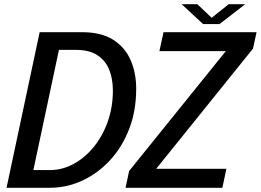

<svg xmlns="http://www.w3.org/2000/svg" viewBox="-20 -890 1236 910"><path d="M11 0 168 -737.5H368Q459.5 -737.5 516 -701.8Q572.5 -666 599 -605.2Q625.5 -544.5 625.5 -469.5Q625.5 -364.5 592 -278.2Q558.5 -192 500.8 -129.8Q443 -67.5 369.5 -33.8Q296 0 216 0ZM127.5 -34 88.5 -84H218Q274.5 -84 327.8 -112.5Q381 -141 423.2 -192.2Q465.5 -243.5 490.2 -312.2Q515 -381 515 -461.5Q515 -516.5 497.5 -559.8Q480 -603 441.8 -628.2Q403.5 -653.5 341 -653.5H211L270 -703.5ZM721 -90H1053L1034 0H575L592 -79.5L1050.5 -648L1051.5 -647.5H735.5L755 -737.5H1196L1179 -659.5L721.5 -91.5ZM841 -870H915.5L997 -792.5H966.5L1064 -870H1142L1020.5 -776H942.5Z"/></svg>

Font: Epilogue Medium
Style: Italic
Weight: 500
Italic angle: -12°
Designer: Tyler Finck
Foundry: Etcetera Type Co
Version: Version 2.112